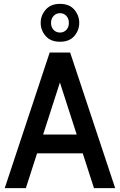

<svg xmlns="http://www.w3.org/2000/svg" viewBox="-20 -971 619 991"><path d="M427 -179.5H151.5V-276.5H427ZM275 -589.5H303.5L113.5 0H4.5L236.5 -700H342L574.5 0H465ZM289.5 -755.5Q241.5 -755.5 215.8 -785Q190 -814.5 190 -853Q190 -891.5 216 -921.2Q242 -951 289.5 -951Q338 -951 363.5 -921.2Q389 -891.5 389 -853Q389 -814.5 363.5 -785Q338 -755.5 289.5 -755.5ZM289.5 -803Q309 -803 322.2 -816.5Q335.5 -830 335.5 -853Q335.5 -875 322.5 -889Q309.5 -903 289.5 -903Q270 -903 256.8 -889Q243.5 -875 243.5 -853Q243.5 -830 256.8 -816.5Q270 -803 289.5 -803Z"/></svg>

Font: Cabin SemiCondensedMedium
Style: Regular
Weight: 500
Width: 4
Designer: Pablo Impallari
Foundry: Pablo Impallari. http://www.impallari.com Igino Marini. http://www.ikern.com
Version: Version 3.001